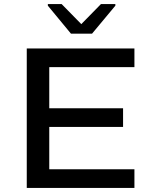

<svg xmlns="http://www.w3.org/2000/svg" viewBox="-20 -927 751 947"><path d="M112 0V-688H643V-596H223V-393H587V-301H223V-92H643V0ZM330 -761 216 -899V-907H284L381 -808L478 -907H549V-899L434 -761Z"/></svg>

Font: Saira Expanded Medium
Style: Regular
Weight: 500
Width: 7
Designer: Hector Gatti with collaboration of the Omnibus-Type team
Foundry: Omnibus-Type
Version: Version 1.100; ttfautohint (v1.8.3)